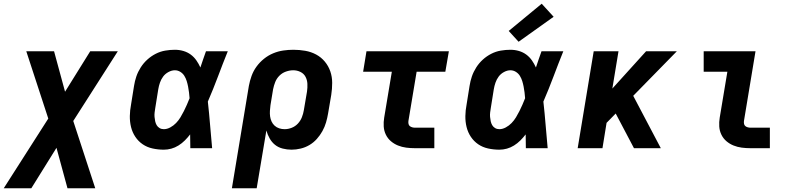

<svg xmlns="http://www.w3.org/2000/svg" viewBox="-57 -795 4277 1030"><path d="M-37 215 202 -159 84 -520H233L292 -303L427 -520H575L336 -146L454 215H305L246 -2L111 215Z M822 8Q791 8 761.5 1.5Q732 -5 708.5 -21Q685 -37 669 -61Q653 -85 646 -113.5Q639 -142 639.5 -172.5Q640 -203 646 -234L662 -334Q666 -360 674.5 -385Q683 -410 698 -433.5Q713 -457 733.5 -475.5Q754 -494 778.5 -506.5Q803 -519 829.5 -523.5Q856 -528 881 -528Q905 -528 927 -521.5Q949 -515 966.5 -502Q984 -489 996.5 -471Q1009 -453 1018 -433Q1025 -454 1032.5 -476Q1040 -498 1048 -520H1165Q1138 -453 1112.5 -385Q1087 -317 1058 -250Q1065 -188 1070 -125Q1075 -62 1081 0H964Q964 -18 963.5 -36.5Q963 -55 963 -74Q950 -57 934.5 -41.5Q919 -26 900.5 -14.5Q882 -3 862 2.5Q842 8 822 8ZM822 -102Q839 -102 856.5 -111.5Q874 -121 887.5 -135Q901 -149 911 -165.5Q921 -182 929.5 -199Q938 -216 945.5 -233Q953 -250 960 -268Q959 -283 957 -299Q955 -315 952 -330.5Q949 -346 944.5 -360.5Q940 -375 932 -388Q924 -401 910.5 -409.5Q897 -418 881 -418Q864 -418 846.5 -408.5Q829 -399 818 -384Q807 -369 801 -351.5Q795 -334 792 -316L776 -216Q774 -204 772.5 -192Q771 -180 772 -168Q773 -156 775.5 -144.5Q778 -133 783.5 -123.5Q789 -114 799 -108Q809 -102 822 -102Z M1187 215 1278 -334Q1283 -361 1292.5 -387.5Q1302 -414 1319 -437.5Q1336 -461 1359 -479.5Q1382 -498 1408.5 -509Q1435 -520 1462.5 -524Q1490 -528 1517 -528Q1549 -528 1580.5 -522.5Q1612 -517 1639 -502.5Q1666 -488 1685.5 -464.5Q1705 -441 1715 -412Q1725 -383 1725 -350.5Q1725 -318 1720 -286L1703 -186Q1699 -162 1692 -138Q1685 -114 1672.5 -91.5Q1660 -69 1642.5 -49.5Q1625 -30 1603 -17Q1581 -4 1556 2Q1531 8 1507 8Q1483 8 1459.5 2Q1436 -4 1418.5 -18Q1401 -32 1389.5 -52.5Q1378 -73 1372 -95L1320 215ZM1470 -102Q1489 -102 1508 -109.5Q1527 -117 1541 -132Q1555 -147 1562.5 -166Q1570 -185 1573 -204L1590 -304Q1593 -325 1592 -345.5Q1591 -366 1582 -383Q1573 -400 1555 -409Q1537 -418 1516 -418Q1497 -418 1477 -411Q1457 -404 1442 -389Q1427 -374 1419.5 -355Q1412 -336 1408 -316L1394 -231Q1392 -216 1391 -200.5Q1390 -185 1392 -170.5Q1394 -156 1400 -143Q1406 -130 1416.5 -120.5Q1427 -111 1441 -106.5Q1455 -102 1470 -102Z M2169 0Q2145 0 2122 -3Q2099 -6 2078 -14.5Q2057 -23 2040 -37.5Q2023 -52 2013 -72.5Q2003 -93 2001.5 -116.5Q2000 -140 2004 -164L2045 -410H1891L1909 -520H2351L2332 -410H2178L2134 -146Q2133 -138 2134.5 -130.5Q2136 -123 2141.5 -118.5Q2147 -114 2154.5 -112Q2162 -110 2169 -110H2273V0Z M2622 8Q2591 8 2561.5 1.5Q2532 -5 2508.5 -21Q2485 -37 2469 -61Q2453 -85 2446 -113.5Q2439 -142 2439.5 -172.5Q2440 -203 2446 -234L2462 -334Q2466 -360 2474.5 -385Q2483 -410 2498 -433.5Q2513 -457 2533.5 -475.5Q2554 -494 2578.5 -506.5Q2603 -519 2629.5 -523.5Q2656 -528 2681 -528Q2705 -528 2727 -521.5Q2749 -515 2766.5 -502Q2784 -489 2796.5 -471Q2809 -453 2818 -433Q2825 -454 2832.5 -476Q2840 -498 2848 -520H2965Q2938 -453 2912.5 -385Q2887 -317 2858 -250Q2865 -188 2870 -125Q2875 -62 2881 0H2764Q2764 -18 2763.5 -36.5Q2763 -55 2763 -74Q2750 -57 2734.5 -41.5Q2719 -26 2700.5 -14.5Q2682 -3 2662 2.5Q2642 8 2622 8ZM2622 -102Q2639 -102 2656.5 -111.5Q2674 -121 2687.5 -135Q2701 -149 2711 -165.5Q2721 -182 2729.5 -199Q2738 -216 2745.5 -233Q2753 -250 2760 -268Q2759 -283 2757 -299Q2755 -315 2752 -330.5Q2749 -346 2744.5 -360.5Q2740 -375 2732 -388Q2724 -401 2710.5 -409.5Q2697 -418 2681 -418Q2664 -418 2646.5 -408.5Q2629 -399 2618 -384Q2607 -369 2601 -351.5Q2595 -334 2592 -316L2576 -216Q2574 -204 2572.5 -192Q2571 -180 2572 -168Q2573 -156 2575.5 -144.5Q2578 -133 2583.5 -123.5Q2589 -114 2599 -108Q2609 -102 2622 -102ZM2725 -571 2672 -629 2849 -775 2913 -705Z M3042 0 3128 -520H3261L3228 -320L3409 -520H3574L3340 -281L3488 0H3344L3246 -186L3197 -136L3175 0Z M3969 0Q3945 0 3922 -3Q3899 -6 3878 -14.5Q3857 -23 3840 -37.5Q3823 -52 3813 -72.5Q3803 -93 3801.5 -116.5Q3800 -140 3804 -164L3845 -410H3718V-520H3996L3934 -146Q3933 -138 3934.5 -130.5Q3936 -123 3941.5 -118.5Q3947 -114 3954.5 -112Q3962 -110 3969 -110H4073V0Z"/></svg>

Font: Iosevka SS04 XBd Ex Obl
Style: Regular
Weight: 800
Width: 7
Italic angle: -9°
Monospace: yes
Designer: Belleve Invis
Foundry: Belleve Invis
Version: Version 19.0.0; ttfautohint (v1.8.4)